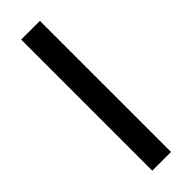

<svg xmlns="http://www.w3.org/2000/svg" viewBox="-240 -712 725 725"><g transform="rotate(-45 122.5 -350.0)"><path d="M73 0V-700H173V0Z"/></g></svg>

Font: DM Sans 16pt Medium
Style: Regular
Weight: 500
Version: Version 4.004;gftools[0.9.30]